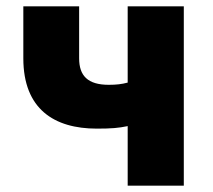

<svg xmlns="http://www.w3.org/2000/svg" viewBox="-20 -589 675 609"><path d="M385 0H563V-569H385V-327C366 -322 349 -320 325 -320C258 -320 231 -349 231 -404V-569H54V-404C54 -243 152 -181 287 -181C334 -181 356 -183 385 -189Z"/></svg>

Font: Noto Sans CJK HK Black
Style: Regular
Weight: 900
Designer: Ryoko NISHIZUKA 西塚涼子 (kana, bopomofo & ideographs); Paul D. Hunt (Latin, Greek & Cyrillic); Sandoll Communications 산돌커뮤니
Foundry: Adobe
Version: Version 2.004;hotconv 1.0.118;makeotfexe 2.5.65603